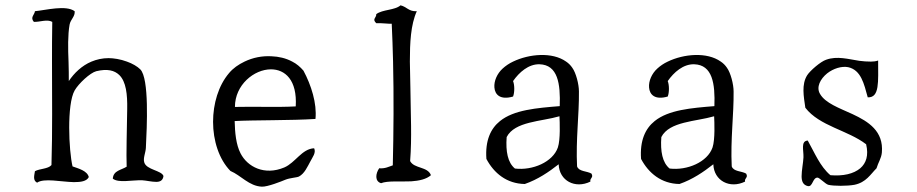

<svg xmlns="http://www.w3.org/2000/svg" viewBox="-20 -685 3439 720"><path d="M593 -25C586 -46 529 -48 521 -76C516 -92 526 -112 527 -130C531 -210 540 -391 506 -425C495 -436 476 -447 456 -454C432 -463 406 -467 387 -467C364 -467 342 -462 323 -454C287 -439 258 -411 238 -381C238 -402 238 -427 237 -454C235 -502 234 -554 241 -593C245 -613 262 -623 260 -643C227 -667 153 -647 111 -643C110 -630 92 -620 107 -603C130 -602 156 -614 176 -603C175 -551 175 -502 175 -454C175 -319 177 -196 173 -66C160 -51 129 -53 111 -43C109 -28 102 -9 119 0C145 -18 209 -3 257 -2C283 -2 305 -5 313 -21C307 -45 274 -53 252 -61C238 -120 230 -294 260 -346C275 -372 318 -412 341 -418C383 -428 409 -421 427 -404C453 -379 458 -331 457 -276C456 -203 453 -105 455 -60C435 -47 405 -46 403 -15C425 2 473 -10 513 -9C529 -8 549 -3 566 -3C580 -3 591 -8 593 -25Z M1163 -239C1169 -297 1147 -366 1118 -420C1106 -434 1092 -446 1076 -454C1052 -467 1025 -473 998 -474C963 -476 928 -469 897 -454C874 -443 854 -429 839 -411C799 -364 779 -296 779 -228C779 -158 801 -88 844 -44C884 -27 914 13 962 15C983 16 1036 -5 1050 -11C1067 -18 1093 -19 1101 -23C1122 -34 1133 -60 1144 -80C1152 -96 1166 -112 1158 -129C1112 -127 1088 -75 1046 -57C972 -26 908 -59 882 -110C865 -143 861 -188 860 -231C927 -235 1076 -233 1163 -239ZM1089 -286C1015 -282 943 -286 861 -284C861 -367 933 -425 996 -425C1049 -425 1095 -385 1089 -286Z M1596 -28C1584 -61 1533 -52 1518 -81C1525 -170 1520 -255 1519 -354C1519 -386 1517 -421 1517 -454C1517 -524 1520 -592 1543 -643C1513 -641 1505 -660 1482 -665C1460 -646 1415 -650 1391 -632C1392 -618 1374 -614 1391 -598C1413 -599 1439 -595 1449 -596C1451 -550 1453 -502 1454 -454C1457 -324 1456 -190 1453 -65C1438 -60 1424 -52 1402 -54C1388 -34 1385 -5 1409 2C1434 -8 1480 -3 1522 -5C1552 -7 1579 -13 1596 -28Z M2198 -34C2181 -44 2151 -41 2144 -61C2139 -162 2152 -255 2151 -342C2151 -369 2140 -412 2126 -431C2120 -440 2112 -448 2103 -454C2051 -491 1964 -483 1904 -454C1889 -447 1876 -438 1865 -428C1844 -409 1832 -381 1834 -357C1836 -330 1856 -309 1904 -323C1910 -338 1910 -366 1904 -381C1927 -414 1962 -445 2003 -444C2072 -442 2082 -371 2079 -287C1992 -280 1907 -273 1855 -231C1820 -203 1799 -158 1804 -89C1832 -36 1880 4 1948 5C1997 -12 2038 -40 2075 -69C2077 -7 2137 24 2194 -4C2191 -18 2207 -18 2198 -34ZM2078 -249C2079 -228 2082 -162 2072 -132C2053 -77 1977 -45 1911 -53C1884 -75 1876 -117 1880 -171C1910 -230 2010 -229 2078 -249Z M2778 -34C2761 -44 2731 -41 2724 -61C2719 -162 2732 -255 2731 -342C2731 -369 2720 -412 2706 -431C2700 -440 2692 -448 2683 -454C2631 -491 2544 -483 2484 -454C2469 -447 2456 -438 2445 -428C2424 -409 2412 -381 2414 -357C2416 -330 2436 -309 2484 -323C2490 -338 2490 -366 2484 -381C2507 -414 2542 -445 2583 -444C2652 -442 2662 -371 2659 -287C2572 -280 2487 -273 2435 -231C2400 -203 2379 -158 2384 -89C2412 -36 2460 4 2528 5C2577 -12 2618 -40 2655 -69C2657 -7 2717 24 2774 -4C2771 -18 2787 -18 2778 -34ZM2658 -249C2659 -228 2662 -162 2652 -132C2633 -77 2557 -45 2491 -53C2464 -75 2456 -117 2460 -171C2490 -230 2590 -229 2658 -249Z M3287 -113C3294 -193 3237 -229 3177 -257C3127 -280 3075 -298 3055 -333C3040 -358 3056 -389 3082 -410C3105 -428 3136 -438 3161 -433C3209 -422 3220 -371 3234 -320C3279 -318 3273 -378 3273 -458C3264 -455 3255 -454 3246 -454C3231 -454 3217 -455 3202 -457C3162 -463 3119 -476 3078 -461C3057 -454 3018 -420 3007 -403C2985 -368 2994 -323 3000 -281C3053 -212 3159 -197 3228 -144C3238 -102 3228 -73 3206 -54C3181 -33 3142 -24 3094 -28C3055 -61 3035 -112 3009 -158C2982 -156 2994 -122 2993 -95C2992 -74 2986 -46 2986 -24C2986 -6 2991 9 3010 13C3028 16 3027 -18 3045 -19C3052 -20 3075 5 3086 8C3106 13 3157 13 3184 8C3228 -1 3244 -31 3267 -54C3273 -75 3285 -91 3287 -113Z"/></svg>

Font: Yuji Syuku Std R
Style: Regular
Weight: 400
Designer: Kataoka Yuji
Foundry: Kinuta Font Factory
Version: Version 3.000;hotconv 1.0.111;makeotfexe 2.5.65597